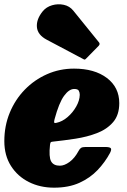

<svg xmlns="http://www.w3.org/2000/svg" viewBox="-24 -852 587 887"><path d="M-4 -200Q-4 -270.5 21 -331.2Q46 -392 90.5 -437.8Q135 -483.5 193.2 -509.2Q251.5 -535 318 -535Q412.5 -535 469.8 -491.8Q527 -448.5 527 -375.5Q527 -321 498.8 -288Q470.5 -255 424.5 -237.2Q378.5 -219.5 324.5 -211.2Q270.5 -203 219 -197.5Q211.5 -197 209.8 -193.8Q208 -190.5 207 -182.5Q201 -127 212 -106.8Q223 -86.5 252.5 -86.5Q273.5 -86.5 297.2 -103.8Q321 -121 339.5 -155.5Q344 -164.5 350.5 -168.8Q357 -173 372 -173H461Q483 -173 487.8 -167.2Q492.5 -161.5 484 -145Q461.5 -103 427 -66.5Q392.5 -30 343 -7.5Q293.5 15 225.5 15Q161.5 15 109.5 -11Q57.5 -37 26.8 -85.2Q-4 -133.5 -4 -200ZM236.5 -284.5Q263.5 -290 288 -311Q312.5 -332 328.2 -360Q344 -388 344.5 -414Q344.5 -424.5 340 -432.8Q335.5 -441 319 -441Q295 -441 271.8 -409Q248.5 -377 228 -301Q225 -289.5 226.5 -285.8Q228 -282 236.5 -284.5ZM173.5 -800Q190 -820 216.8 -827.8Q243.5 -835.5 270.5 -829.8Q297.5 -824 314.5 -803L431.5 -658.5Q440.5 -649.5 432 -640.5L375 -582.5Q371 -578 368.2 -577Q365.5 -576 360 -579.5L192 -668.5Q149.5 -691 146.5 -727Q143.5 -763 173.5 -800Z"/></svg>

Font: Besley* Narrow Fatface
Style: Italic
Weight: 900
Width: 4
Italic angle: -13°
Designer: Owen Earl
Foundry: indestructible type*
Version: Version 3.000; ttfautohint (v1.8.3)